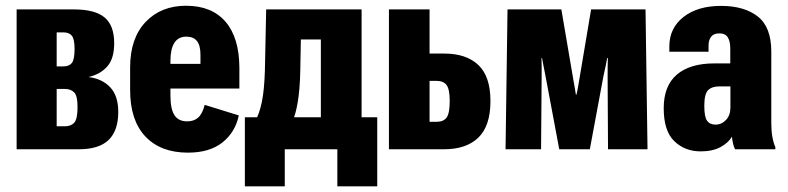

<svg xmlns="http://www.w3.org/2000/svg" viewBox="-20 -517 2728 665"><path d="M37.6 0H252.9Q322.8 0 356.2 -32.2Q389.6 -64.5 389.6 -129.4Q389.6 -185.1 361.8 -214.6Q334 -244.1 287.6 -250V-250.5Q327.6 -259.8 351.6 -286.9Q375.5 -314 375.5 -367.2Q375.5 -429.2 342 -456.8Q308.6 -484.4 236.3 -484.4H37.6ZM176.3 -287.1V-404.8H200.2Q219.7 -404.8 229 -393.1Q238.3 -381.3 238.3 -347.7Q238.3 -311 229 -299.1Q219.7 -287.1 200.2 -287.1ZM176.3 -79.6V-209H204.6Q225.6 -209 237.3 -196.5Q249 -184.1 248.5 -144.5Q248.5 -105 237.3 -92.3Q226.1 -79.6 204.6 -79.6Z M430.7 -205.1Q430.7 -100.1 483.6 -44.2Q536.6 11.7 630.9 11.7Q706.1 11.7 750.5 -23.7Q794.9 -59.1 807.1 -117.2L689 -153.8Q681.2 -123 666.5 -109.9Q651.9 -96.7 628.4 -96.7Q597.7 -96.7 584 -118.4Q570.3 -140.1 570.3 -186V-306.2Q570.3 -347.2 584 -368.7Q597.7 -390.1 625.5 -390.1Q649.9 -390.1 662.1 -375Q674.3 -359.9 674.3 -327.6V-295.9H515.1V-210.4H809.1V-282.7Q808.6 -386.7 761 -441.9Q713.4 -497.1 624.5 -497.1Q537.6 -497.1 484.1 -440.7Q430.7 -384.3 430.7 -283.2Z M1148.4 128.4H1286.6V-110.8H828.1V128.4H966.3V0H1148.4ZM1022 -380.4H1091.3V0H1232.4V-484.4H901.9L897.5 -273.9Q895.5 -204.6 886.7 -162.8Q877.9 -121.1 863.8 -98.1H993.2Q1003.4 -118.2 1011 -162.1Q1018.6 -206.1 1020 -270.5Z M1467.8 -484.4H1327.1V0H1517.6Q1595.2 0 1637 -40.5Q1678.7 -81.1 1678.7 -167Q1678.7 -252 1637 -291.7Q1595.2 -331.5 1518.6 -331.5H1467.8ZM1492.7 -236.8Q1516.1 -236.8 1526.9 -222.2Q1537.6 -207.5 1537.6 -167Q1537.6 -124.5 1526.9 -109.9Q1516.1 -95.2 1492.7 -95.2H1467.8V-236.8Z M1731 0H1854L1856 -252.4Q1856.4 -274.9 1856 -289.3Q1855.5 -303.7 1855.5 -315.9H1857.4Q1859.9 -303.2 1862.5 -288.8Q1865.2 -274.4 1869.6 -252.4L1917 0H2022.9L2069.8 -252Q2074.7 -275.4 2077.9 -289.6Q2081.1 -303.7 2083 -315.9H2085.4Q2085 -303.2 2084.7 -289.3Q2084.5 -275.4 2084.5 -251.5L2085.9 0H2222.7L2215.8 -484.4H2027.3L1986.3 -240.7Q1982.9 -219.2 1981 -209.5Q1979 -199.7 1976.6 -189H1974.6Q1972.7 -199.7 1971.4 -209.2Q1970.2 -218.8 1965.8 -240.7L1924.3 -484.4H1737.8Z M2278.8 -142.1Q2278.8 -63.5 2315.4 -28.1Q2352.1 7.3 2406.7 7.3Q2448.2 7.3 2475.6 -7.6Q2502.9 -22.5 2515.1 -43.5Q2516.1 -31.7 2519 -19.5Q2522 -7.3 2525.9 0H2665.5V-7.3Q2658.7 -22.5 2655 -43.7Q2651.4 -64.9 2651.4 -91.3V-338.4Q2651.4 -423.3 2604.5 -460Q2557.6 -496.6 2477.5 -496.6Q2396.5 -496.6 2347.4 -458.3Q2298.3 -419.9 2298.3 -356.4V-337.9H2434.1V-359.9Q2434.1 -377.9 2442.9 -389.6Q2451.7 -401.4 2471.7 -401.4Q2492.2 -401.4 2500.7 -387.7Q2509.3 -374 2509.3 -349.1V-297.4H2454.1Q2369.6 -297.4 2324.2 -258.5Q2278.8 -219.7 2278.8 -142.1ZM2419.4 -150.4Q2419.4 -191.9 2432.6 -204.8Q2445.8 -217.8 2471.7 -217.8H2509.8V-144.5Q2509.8 -117.7 2494.6 -101.6Q2479.5 -85.4 2458.5 -85.4Q2438.5 -85.4 2429 -98.6Q2419.4 -111.8 2419.4 -150.4Z"/></svg>

Font: Roboto Flex
Style: wght 700 wdth 25 opsz 34 GRAD 0.00 slnt 0.00 XTRA 468 XOPQ 96 YOPQ 79 YTLC 514 YTUC 712 YTAS 750 YTDE -203.00 YTFI 738
Weight: 700
Width: 1
Designer: Berlow after Robertson
Foundry: Google
Version: Version 3.100